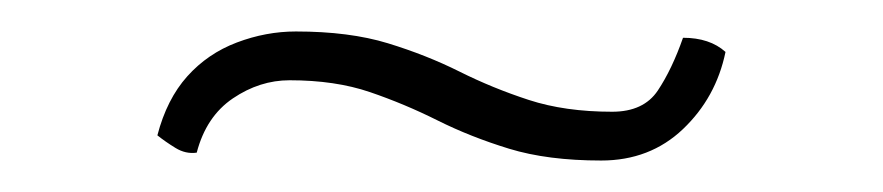

<svg xmlns="http://www.w3.org/2000/svg" viewBox="-20 -421 561 122"><path d="M441 -388Q435 -359 414 -339Q393 -319 362 -319Q328 -319 303.5 -326.5Q279 -334 258 -344.5Q237 -355 215 -362.5Q193 -370 164 -370Q145 -370 128 -358.5Q111 -347 105 -324Q98 -323 91.5 -327Q85 -331 80 -335Q86 -358 99 -372.5Q112 -387 130.5 -394Q149 -401 168 -401Q202 -401 226.5 -393.5Q251 -386 272 -375.5Q293 -365 316 -357.5Q339 -350 369 -350Q389 -350 398 -363.5Q407 -377 414 -397Q431 -397 441 -388Z"/></svg>

Font: Arima Thin Thin
Style: Regular
Weight: 250
Version: Version 1.100